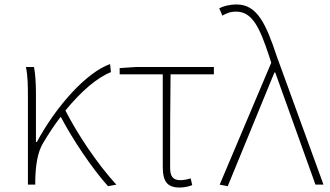

<svg xmlns="http://www.w3.org/2000/svg" viewBox="-20 -827 1480 860"><path d="M501 0C414 -95 326 -228 273 -332C344 -419 416 -480 477 -504L473 -540C368 -503 233 -354 145 -191H141V-409C141 -453 138 -503 132 -527H96C105 -486 105 -438 105 -396V0H138V-24C140 -85 147 -144 174 -188C199 -230 225 -269 252 -304C305 -203 394 -70 464 7Z M785 13C808 13 830 7 841 2L834 -28C821 -24 804 -20 788 -20C755 -20 742 -37 742 -75C742 -215 742 -353 744 -494H938V-527H588L516 -522V-494H709V-81C709 -14 729 13 785 13Z M1000 7 1209 -502H1213L1393 0H1429L1220 -574C1171 -722 1131 -807 1040 -807C1007 -807 980 -799 962 -790L976 -757C991 -766 1011 -775 1037 -775C1110 -775 1143 -705 1186 -574L1195 -546L964 0Z"/></svg>

Font: Noto Sans Japanese Thin
Style: Regular
Weight: 100
Designer: Ryoko NISHIZUKA (kana & ideographs); Paul D. Hunt (Latin, Greek & Cyrillic); Wenlong ZHANG (bopomofo); Sandoll Communica
Foundry: Adobe Systems Incorporated
Version: Version 1.000;PS 1;hotconv 1.0.78;makeotf.lib2.5.61930